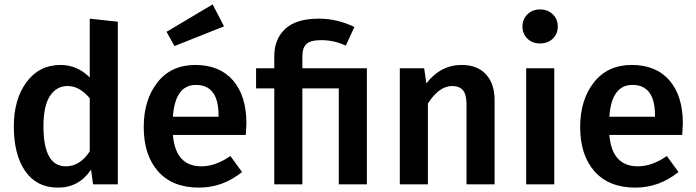

<svg xmlns="http://www.w3.org/2000/svg" viewBox="-20 -840 3170 875"><path d="M389 -755 517 -741V0H404L395 -67Q340 15 244 15Q147 15 95 -60Q43 -135 43 -264Q43 -388 101 -466Q159 -544 256 -544Q332 -544 389 -487ZM280 -82Q344 -82 389 -150V-392Q343 -448 288 -448Q237 -448 207.5 -402.5Q178 -357 178 -265Q178 -82 280 -82Z M1001 -720 775 -630 739 -695 949 -820ZM1103 -277Q1103 -267 1100 -225H768Q780 -82 898 -82Q962 -82 1030 -129L1083 -56Q995 15 887 15Q766 15 700.5 -59Q635 -133 635 -261Q635 -385 697.5 -464.5Q760 -544 870 -544Q981 -544 1042 -473.5Q1103 -403 1103 -277ZM976 -308V-314Q976 -453 873 -453Q778 -453 768 -308Z M1433 -755Q1517 -755 1595 -717L1556 -632Q1503 -657 1444 -657Q1395 -657 1376.5 -639.5Q1358 -622 1358 -583V-529H1652V0H1524V-437H1358V0H1230V-437H1147V-529H1230V-585Q1230 -662 1280 -708.5Q1330 -755 1433 -755Z M2084 -544Q2155 -544 2194.5 -501.5Q2234 -459 2234 -383V0H2106V-363Q2106 -410 2089.5 -429Q2073 -448 2041 -448Q1981 -448 1930 -368V0H1802V-529H1913L1923 -460Q1988 -544 2084 -544Z M2441 -797Q2477 -797 2499.5 -774.5Q2522 -752 2522 -719Q2522 -686 2499.5 -664Q2477 -642 2441 -642Q2406 -642 2383.5 -664Q2361 -686 2361 -719Q2361 -752 2383.5 -774.5Q2406 -797 2441 -797ZM2506 -529V0H2378V-529Z M3092 -277Q3092 -267 3089 -225H2757Q2769 -82 2887 -82Q2951 -82 3019 -129L3072 -56Q2984 15 2876 15Q2755 15 2689.5 -59Q2624 -133 2624 -261Q2624 -385 2686.5 -464.5Q2749 -544 2859 -544Q2970 -544 3031 -473.5Q3092 -403 3092 -277ZM2965 -308V-314Q2965 -453 2862 -453Q2767 -453 2757 -308Z"/></svg>

Font: FiraGO Medium
Style: Regular
Weight: 500
Designer: bBox Type
Foundry: bBox Type GmbH
Version: Version 1.001;PS 001.001;hotconv 1.0.88;makeotf.lib2.5.64775